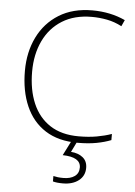

<svg xmlns="http://www.w3.org/2000/svg" viewBox="-63 -822 743 1058"><g transform="rotate(5 309.0 -293.0)"><path d="M405 -739Q309 -739 241.5 -697Q174 -655 138.5 -580.5Q103 -506 103 -410Q103 -310 135 -235Q167 -160 230.5 -118.5Q294 -77 389 -77Q445 -77 489.5 -85Q534 -93 571 -106V-72Q536 -58 491 -49.5Q446 -41 387 -41Q280 -41 208 -87Q136 -133 99.5 -216.5Q63 -300 63 -411Q63 -515 103.5 -597.5Q144 -680 220.5 -727.5Q297 -775 405 -775Q505 -775 587 -737L571 -702Q531 -723 489 -731Q447 -739 405 -739ZM446 93Q446 137 412.5 163Q379 189 325 189Q291 189 270 183V153Q282 156 295 157.5Q308 159 326 159Q364 159 387.5 142.5Q411 126 411 94Q411 36 311 34L354 -51H386L355 12Q396 15 421 35.5Q446 56 446 93Z"/></g></svg>

Font: Noto Sans Tamil UI ExtraLight
Style: Regular
Weight: 200
Designer: Jelle Bosma - Monotype Design Team
Foundry: Monotype Imaging Inc.
Version: Version 2.004; ttfautohint (v1.8.4.7-5d5b)